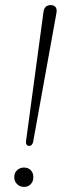

<svg xmlns="http://www.w3.org/2000/svg" viewBox="-20 -731 251 754"><path d="M95 -158Q88 -158 84.5 -163Q81 -168 82 -175L151 -686Q153 -698 160 -704.5Q167 -711 179 -711Q192 -711 198 -703.5Q204 -696 202 -682L110 -173Q109 -168 105 -163Q101 -158 95 -158ZM74 3Q58 3 47 -8Q36 -19 36 -35Q36 -52 47 -62.5Q58 -73 74 -73Q91 -73 101 -62.5Q111 -52 111 -35Q111 -19 101 -8Q91 3 74 3Z"/></svg>

Font: Nunito Variable Extra Light
Style: Italic
Weight: 200
Italic angle: -9°
Designer: Vernon Adams
Foundry: Vernon Adams
Version: Version 3.602